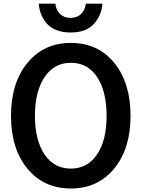

<svg xmlns="http://www.w3.org/2000/svg" viewBox="-20 -1028 785 1065"><path d="M41 -385.7Q41 -567.4 131.8 -678.7Q222.7 -790 373 -790Q523.4 -790 613.8 -679.2Q704.1 -568.4 704.1 -385.7Q704.1 -203.1 613.3 -92.8Q522.5 17.6 373 17.6Q222.7 17.6 131.8 -92.8Q41 -203.1 41 -385.7ZM173.8 -385.7Q173.8 -250 227.1 -171.4Q280.3 -92.8 373 -92.8Q464.8 -92.8 518.1 -170.9Q571.3 -249 571.3 -385.7Q571.3 -520.5 519 -600.1Q466.8 -679.7 373 -679.7Q280.3 -679.7 227.1 -600.1Q173.8 -520.5 173.8 -385.7ZM195.3 -1007.8H287.1Q290 -973.6 312.5 -951.2Q335 -928.7 371.1 -928.7Q408.2 -928.7 430.7 -951.7Q453.1 -974.6 456.1 -1007.8H547.9Q544.9 -946.3 502.4 -897Q460 -847.7 371.1 -847.7Q324.2 -847.7 289.1 -862.8Q253.9 -877.9 234.9 -902.8Q215.8 -927.7 206.1 -954.1Q196.3 -980.5 195.3 -1007.8Z"/></svg>

Font: Gothic A1
Style: Bold
Weight: 700
Version: Version 2.50